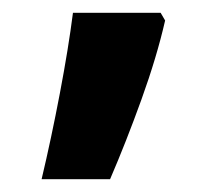

<svg xmlns="http://www.w3.org/2000/svg" viewBox="-20 -161 344 300"><path d="M231 -141 238 -129Q225 -72 201 -5.5Q177 61 152 119H45Q60 56 73.5 -15Q87 -86 94 -141Z"/></svg>

Font: Noto Sans Bengali UI
Style: Bold
Weight: 700
Designer: Jelle Bosma - Monotype Design Team
Foundry: Monotype Imaging Inc.
Version: Version 2.003; ttfautohint (v1.8.4.7-5d5b)